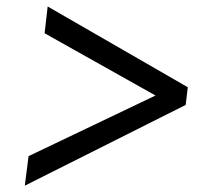

<svg xmlns="http://www.w3.org/2000/svg" viewBox="-20 -615 648 592"><path d="M552.5 -291.5 56.5 -42.5 68 -133.5 459.5 -320.5 117.5 -512.5 127 -595 559 -346Z"/></svg>

Font: Merriweather 28pt Medium
Style: Italic
Weight: 500
Italic angle: -7.8°
Version: Version 2.101